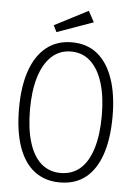

<svg xmlns="http://www.w3.org/2000/svg" viewBox="-55 -818 610 871"><g transform="rotate(5 250.0 -382.5)"><path d="M250 11Q182 11 134 -26Q86 -63 61.5 -134.5Q37 -206 37 -308Q37 -407 61.5 -478.5Q86 -550 134 -588.5Q182 -627 250 -627Q320 -627 367 -588.5Q414 -550 438.5 -478.5Q463 -407 463 -308Q463 -206 438.5 -134.5Q414 -63 367 -26Q320 11 250 11ZM250 -32Q303 -32 339.5 -64Q376 -96 395 -158Q414 -220 414 -308Q414 -393 395 -455Q376 -517 339.5 -551Q303 -585 250 -585Q198 -585 161.5 -551Q125 -517 106 -455Q87 -393 87 -308Q87 -220 106 -158Q125 -96 161.5 -64Q198 -32 250 -32ZM176 -667 161 -697 314 -776 341 -726Z"/></g></svg>

Font: Inconsolata Light
Style: Regular
Weight: 300
Designer: Raph Levien, Cyreal, Brenton Simpson
Foundry: Raph Levien, Cyreal, Google
Version: Version 3.001